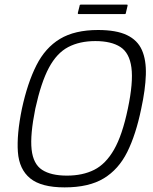

<svg xmlns="http://www.w3.org/2000/svg" viewBox="-20 -806 665 832"><path d="M75 -335Q99 -446 137.5 -522.5Q176 -599 240 -637.5Q304 -676 405 -676Q484 -676 530 -654Q576 -632 595 -589Q614 -546 612 -482Q610 -418 592 -335Q569 -223 531.5 -147.5Q494 -72 429.5 -33Q365 6 260 6Q159 6 111 -33Q63 -72 57.5 -147.5Q52 -223 75 -335ZM133 -335Q110 -221 117 -158Q124 -95 162.5 -70Q201 -45 270 -45Q338 -45 388 -70Q438 -95 474 -157.5Q510 -220 534 -335Q558 -449 549.5 -513Q541 -577 501.5 -602.5Q462 -628 393 -628Q325 -628 275.5 -602Q226 -576 192 -512.5Q158 -449 133 -335ZM525 -748Q525 -747 524 -746Q523 -745 520 -745H322Q319 -745 318 -746Q317 -747 317 -749L325 -781Q325 -784 326.5 -785Q328 -786 331 -786H529Q532 -786 532.5 -785.5Q533 -785 533 -782Z"/></svg>

Font: Glory Thin Light
Style: Italic
Weight: 300
Italic angle: -12°
Version: Version 1.011